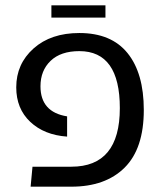

<svg xmlns="http://www.w3.org/2000/svg" viewBox="-20 -701 617 721"><path d="M173 -635V-681H376V-635ZM95 0 102 -75H248Q430 -75 430 -295Q430 -509 278 -509Q208 -509 170 -472.5Q132 -436 132 -377Q132 -280 232 -264V-188Q146 -194 93.5 -243.5Q41 -293 41 -373Q41 -461 106 -519Q171 -577 278 -577Q398 -577 459 -501.5Q520 -426 520 -288Q520 -143 448 -71.5Q376 0 248 0Z"/></svg>

Font: FiraGO Book
Style: Regular
Weight: 350
Designer: bBox Type
Foundry: bBox Type GmbH
Version: Version 1.001;PS 001.001;hotconv 1.0.88;makeotf.lib2.5.64775